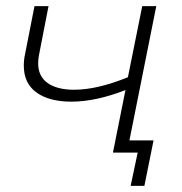

<svg xmlns="http://www.w3.org/2000/svg" viewBox="-20 -500 597 629"><path d="M492 -480 396 0H350L391 -205Q294 -167 214 -167Q141 -167 99.5 -197Q58 -227 58 -285Q58 -305 62 -322L93 -480H139L108 -321Q105 -306 105 -293Q105 -250 136 -228Q167 -206 223 -206Q298 -206 399 -247L446 -480ZM483 -40 453 109H408L431 0H350L358 -40Z"/></svg>

Font: Montserrat Ace
Style: Light Italic
Weight: 300
Italic angle: -11.3°
Designer: Julieta Ulanovsky
Foundry: Julieta Ulanovsky
Version: Version 1